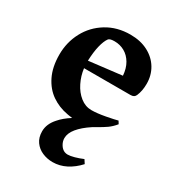

<svg xmlns="http://www.w3.org/2000/svg" viewBox="-174 -578 837 921"><g transform="rotate(30 245.0 -117.5)"><path d="M295.4 -68.4Q326.7 -68.4 371.8 -76.9Q417 -85.4 433.6 -90.3L442.9 -75.2Q424.8 -53.2 405.8 -39.8Q386.7 -26.4 361.3 -12.2Q342.8 -1.5 337.9 1.5Q296.4 28.8 273.4 56.9Q250.5 85 250.5 112.3Q250.5 129.9 260.3 146.5Q270 163.1 285.2 169.9Q294.4 173.3 302.7 173.3Q317.4 173.3 339.4 167.2Q361.3 161.1 384.3 151.4L397.5 171.9Q367.7 204.6 332.3 222.7Q296.9 240.7 258.8 240.7Q228 240.7 201.4 229.2Q174.8 217.8 158.2 194.6Q141.6 171.4 141.6 137.2Q141.6 96.7 174.3 60.5Q196.8 34.2 234.4 10.3L224.6 8.8Q221.7 8.3 215.8 7.6Q210 6.8 206.1 5.9Q156.2 -2.9 116.5 -30.3Q76.7 -57.6 53 -106.2Q29.3 -154.8 29.3 -223.1Q29.3 -291 60.1 -348.9Q90.8 -406.7 147.5 -441.4Q204.1 -476.1 277.8 -476.1Q334 -476.1 375.7 -454.1Q417.5 -432.1 439.9 -394.5Q462.4 -356.9 462.4 -310.1Q462.4 -271 449.7 -241.7Q446.3 -233.4 439.7 -229.2Q433.1 -225.1 421.4 -225.1H164.6Q169.4 -185.5 187.3 -149.4Q205.1 -113.3 233.4 -90.8Q261.7 -68.4 295.4 -68.4ZM227.5 -410.2Q215.3 -410.2 206.8 -408.2Q198.2 -406.2 193.4 -399.9Q181.2 -382.8 172.9 -349.1Q164.6 -315.4 162.6 -265.6L344.2 -287.1Q341.3 -326.2 325 -354Q308.6 -381.8 283.2 -396Q257.8 -410.2 227.5 -410.2Z"/></g></svg>

Font: Vesper Libre
Style: Bold
Weight: 700
Designer: Robert Keller & Kimya Gandhi
Foundry: Mota Italic
Version: Version 1.058